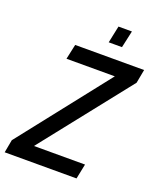

<svg xmlns="http://www.w3.org/2000/svg" viewBox="-193 -964 882 1060"><g transform="rotate(20 248.0 -433.5)"><path d="M517 -610 104 -88H404L386 0H-36L-22 -76L392 -602H108L127 -690H532ZM317 -867H396L374 -767H296Z"/></g></svg>

Font: Decalotype Medium Italic
Style: Regular
Weight: 500
Italic angle: -12°
Designer: Alfredo Marco Pradil
Foundry: Alfredo Marco Pradil
Version: Version 1.0